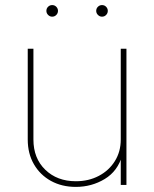

<svg xmlns="http://www.w3.org/2000/svg" viewBox="-20 -732 610 760"><path d="M280.3 7.8Q224.6 7.8 181.6 -15.9Q138.7 -39.6 114.3 -81.8Q89.8 -124 89.8 -179.7V-539.1H112.3V-179.7Q112.3 -105.5 159.2 -60.1Q206.1 -14.6 280.3 -14.6Q331.1 -14.6 371.3 -35.9Q411.6 -57.1 434.8 -94.5Q458 -131.8 458 -179.7V-539.1H480.5V0H458V-117.2H463.9Q446.3 -54.7 394.5 -23.4Q342.8 7.8 280.3 7.8ZM383.8 -666Q374.5 -666 367.7 -672.9Q360.8 -679.7 360.8 -689Q360.8 -698.7 367.7 -705.3Q374.5 -711.9 383.8 -711.9Q393.6 -711.9 400.1 -705.1Q406.7 -698.2 406.7 -689Q406.7 -679.7 400.1 -672.9Q393.6 -666 383.8 -666ZM186.5 -666Q177.2 -666 170.4 -672.9Q163.6 -679.7 163.6 -689Q163.6 -698.7 170.4 -705.3Q177.2 -711.9 186.5 -711.9Q196.3 -711.9 202.9 -705.1Q209.5 -698.2 209.5 -689Q209.5 -679.7 202.9 -672.9Q196.3 -666 186.5 -666Z"/></svg>

Font: Inter 18pt Thin
Style: Regular
Weight: 250
Designer: Rasmus Andersson
Foundry: rsms
Version: Version 4.001;git-66647c0bb